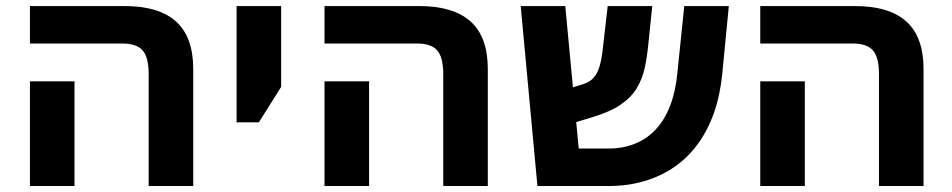

<svg xmlns="http://www.w3.org/2000/svg" viewBox="-20 -622 3183 642"><path d="M477.1 0V-374.2Q477.1 -430.4 456.9 -453.5Q436.7 -476.5 389.6 -476.5H80.1V-601.8H395.6Q511.4 -601.8 568.7 -550Q626.1 -498.1 626.1 -391.2V0ZM80.1 0V-350.1H229.1V0Z M771.1 -213V-601.8H920.1V-331.5L845.6 -213Z M1462.1 0V-374.2Q1462.1 -430.4 1441.9 -453.5Q1421.7 -476.5 1374.6 -476.5H1065.1V-601.8H1380.6Q1496.4 -601.8 1553.7 -550Q1611.1 -498.1 1611.1 -391.2V0ZM1065.1 0V-350.1H1214.1V0Z M1777 0 1721.1 -601.8H1870.1L1915.1 -125.3H2013.6Q2062.6 -125.3 2102.6 -141.3Q2142.7 -157.3 2172.3 -188.8Q2201.9 -220.3 2220.5 -267.9Q2239 -315.5 2245 -378.6L2268 -601.8H2417L2395 -374.7Q2388.1 -304.2 2367.7 -245.9Q2347.4 -187.6 2314.1 -141.6Q2280.7 -95.5 2235.8 -64.4Q2191 -33.2 2135.4 -16.6Q2079.8 0 2013.6 0ZM1835 -192.2 1824.1 -307.6 1929.7 -340.5Q1951.8 -347.5 1964.9 -362Q1978 -376.6 1985 -401.1Q1992.1 -425.6 1996 -462.6L2012 -601.8H2161L2148.1 -476.7Q2144.1 -433.7 2136.1 -396.2Q2128.1 -358.8 2109.6 -327.8Q2091.2 -296.9 2055.7 -272.4Q2020.3 -248 1960.4 -230Z M2919.1 0V-374.2Q2919.1 -430.4 2898.9 -453.5Q2878.7 -476.5 2831.6 -476.5H2522.1V-601.8H2837.6Q2953.4 -601.8 3010.7 -550Q3068.1 -498.1 3068.1 -391.2V0ZM2522.1 0V-350.1H2671.1V0Z"/></svg>

Font: Noto Sans Hebrew
Style: Regular
Weight: 400
Designer: Monotype Design Team
Foundry: Monotype Imaging Inc.
Version: Version 2.003;January 10, 2023;FontCreator 14.0.0.2877 64-bi